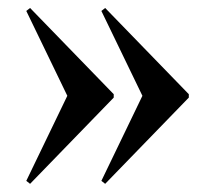

<svg xmlns="http://www.w3.org/2000/svg" viewBox="-20 -502 533 482"><path d="M265.5 -257 55.5 -40.5 46 -48 149 -261.5 46 -474.5 55.5 -482 265.5 -265.5ZM454 -257 244 -40.5 234.5 -48 337.5 -261.5 234.5 -474.5 244 -482 454 -265.5Z"/></svg>

Font: Newsreader 72pt SemiBold
Style: Regular
Weight: 600
Designer: Hugues Gentile
Foundry: Production Type
Version: Version 1.003; ttfautohint (v1.8.3)